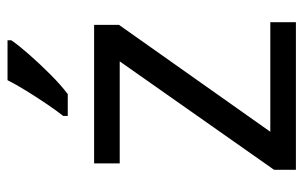

<svg xmlns="http://www.w3.org/2000/svg" viewBox="-168 -638 806 510"><g transform="rotate(-90 235.0 -383.0)"><path d="M431 0H39V-58L327 -468H56V-536H424V-470L140 -68H431ZM383 -756Q371 -738 346 -709.5Q321 -681 292.5 -652.5Q264 -624 240 -606H182V-618Q197 -637 214.5 -663Q232 -689 249 -716.5Q266 -744 277 -766H383Z"/></g></svg>

Font: Noto Sans Myanmar UI
Style: Regular
Weight: 400
Designer: Monotype Design Team
Foundry: Monotype Imaging Inc.
Version: Version 2.103; ttfautohint (v1.8.4.7-5d5b)